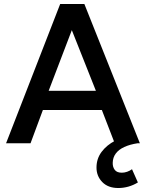

<svg xmlns="http://www.w3.org/2000/svg" viewBox="-20 -720 734 965"><path d="M10.5 0 282.5 -700H404L683 0H556.5L492 -167H195.5L133.5 0ZM224.5 -263.5H462L341 -568.5ZM574.5 225Q523 225 493.8 194.8Q464.5 164.5 465 120.5Q465.5 76.5 491 42.8Q516.5 9 559.2 -13.2Q602 -35.5 655 -43L671.5 0Q632.5 6 604.8 18.8Q577 31.5 562 51.5Q547 71.5 546.5 98.5Q546 119.5 556.8 133.8Q567.5 148 592 148Q606 148 619.2 143.2Q632.5 138.5 643.5 130.5L673 197Q651 210.5 625.8 217.8Q600.5 225 574.5 225Z"/></svg>

Font: Geologica Cursive
Style: Regular
Weight: 400
Designer: Sindre Bremnes, Frode Helland
Foundry: Monokrom Skriftforlag AS
Version: Version 1.010;gftools[0.9.28]